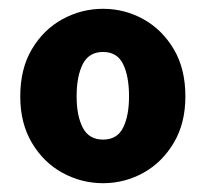

<svg xmlns="http://www.w3.org/2000/svg" viewBox="-20 -833 467 436"><path d="M214 -417Q165 -417 122 -440.5Q79 -464 52.5 -508.5Q26 -553 26 -614Q26 -677 52.5 -721.5Q79 -766 122 -789.5Q165 -813 214 -813Q263 -813 305.5 -789.5Q348 -766 374.5 -721.5Q401 -677 401 -614Q401 -553 374.5 -508.5Q348 -464 305.5 -440.5Q263 -417 214 -417ZM214 -516Q246 -516 259.5 -543Q273 -570 273 -614Q273 -660 259.5 -687.5Q246 -715 214 -715Q182 -715 168 -687.5Q154 -660 154 -614Q154 -570 168 -543Q182 -516 214 -516Z"/></svg>

Font: Noto Sans HK Thin Black
Style: Regular
Weight: 900
Version: Version 2.004-H2;hotconv 1.0.118;makeotfexe 2.5.65603